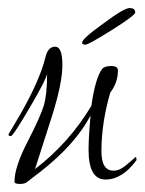

<svg xmlns="http://www.w3.org/2000/svg" viewBox="-20 -453 359 477"><path d="M319 -57V-55Q284 -7 242 -7Q200 -7 200 -81Q200 -111 205 -166Q167 -94 80 -26Q71 -19 46 0Q41 4 28.5 4Q16 4 16 -2Q16 -38 48.5 -101Q81 -164 89 -191.5Q97 -219 97 -269Q93 -253 61 -198Q13 -115 7 -115Q1 -115 1 -119L31 -170Q79 -254 93 -311Q99 -337 117 -337Q135 -337 135 -291.5Q135 -246 109 -164L67 -33Q151 -97 207 -190Q217 -260 234 -282Q240 -289 256.5 -289Q273 -289 273 -278Q273 -248 254 -223Q232 -148 232 -77Q232 -29 262 -29Q277 -29 292.5 -42Q308 -55 312.5 -59Q317 -63 316 -63Q319 -63 319 -57ZM316 -422Q316 -415 258 -378.5Q200 -342 192 -342Q184 -342 184 -347Q184 -357 236 -394Q288 -433 302 -433Q316 -433 316 -422Z"/></svg>

Font: Ruthie
Style: Regular
Weight: 400
Designer: Robert E. Leuschke
Foundry: Robert E. Leuschke
Version: Version 1.003